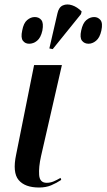

<svg xmlns="http://www.w3.org/2000/svg" viewBox="-20 -826 475 856"><path d="M154 10Q91 10 63 -23.5Q35 -57 52 -137L132 -536H256L163 -130Q152 -81 154.5 -46Q157 -11 188 -11Q204 -11 218.5 -17Q233 -23 250 -33L253 -24Q232 -10 208.5 0Q185 10 154 10ZM215 -607 200 -610 236 -766Q242 -794 260.5 -802Q279 -810 301.5 -802.5Q324 -795 344 -775L341 -763ZM110 -631Q92 -631 82 -644.5Q72 -658 79 -690Q85 -723 101 -736.5Q117 -750 135 -750Q154 -750 164.5 -736.5Q175 -723 169 -690Q162 -658 145.5 -644.5Q129 -631 110 -631ZM375 -631Q356 -631 345.5 -644.5Q335 -658 342 -690Q349 -723 365 -736.5Q381 -750 400 -750Q417 -750 428 -736.5Q439 -723 432 -690Q425 -658 408.5 -644.5Q392 -631 375 -631Z"/></svg>

Font: Noto Serif Display ExtraCondensed SemiBold
Style: Italic
Weight: 600
Width: 2
Italic angle: -12°
Designer: Monotype Design Team
Foundry: Monotype Imaging Inc.
Version: Version 2.009